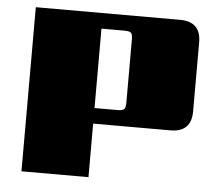

<svg xmlns="http://www.w3.org/2000/svg" viewBox="-47 -674 811 725"><g transform="rotate(5 358.0 -311.0)"><path d="M432 -293V-532Q432 -552 426 -557.5Q420 -563 401 -563H314V-262H401Q420 -262 426 -268Q432 -274 432 -293ZM60 -622H607Q686 -622 686 -543V-282Q686 -203 607 -203H314V0H60Z"/></g></svg>

Font: Sarpanch Black
Style: Regular
Weight: 900
Designer: Manushi Parikh (Devanagari and Latin), Jyotish Sonowal (Devanagari)
Foundry: Indian Type Foundry
Version: Version 2.004;PS 1.0;hotconv 1.0.78;makeotf.lib2.5.61930; tt